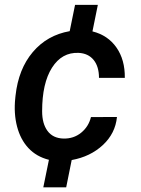

<svg xmlns="http://www.w3.org/2000/svg" viewBox="-20 -664 589 803"><path d="M245.1 -84.5Q288.1 -83.5 319.3 -108.9Q350.6 -134.3 360.4 -174.3L469.2 -174.8Q462.4 -106 410.2 -57.4Q357.9 -8.8 279.8 5.4L256.8 119.6H161.1L184.6 4.4Q132.3 -8.8 98.9 -44.7Q65.4 -80.6 51.3 -135Q37.1 -189.5 43.9 -253.9L44.9 -263.7Q57.1 -375.5 117.2 -446.3Q177.2 -517.1 271.5 -533.7L293.9 -643.6H389.2L366.7 -532.7Q431.2 -516.6 467 -465.3Q502.9 -414.1 502 -338.4H394Q394 -385.7 371.6 -413.3Q349.1 -440.9 308.6 -442.9Q238.8 -445.8 197.5 -380.9Q156.2 -315.9 156.2 -198.7Q156.2 -147 178.7 -116.5Q201.2 -85.9 245.1 -84.5Z"/></svg>

Font: Roboto Medium
Style: Italic
Weight: 500
Italic angle: -12°
Designer: Google
Version: Version 2.134; 2016